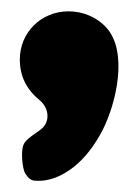

<svg xmlns="http://www.w3.org/2000/svg" viewBox="-20 -196 244 339"><path d="M161 34C186 -15 206 -105 168 -147C151 -166 126 -176 101 -176C53 -176 15 -139 15 -91C15 -61 27 -38 50 -19C65 -7 69 15 56 29C46 39 25 48 21 61C17 71 19 102 25 111C29 117 34 123 42 123C67 125 89 115 110 99C130 83 147 61 161 34Z"/></svg>

Font: Periwinkle
Style: Bold
Weight: 700
Version: Version 2.001